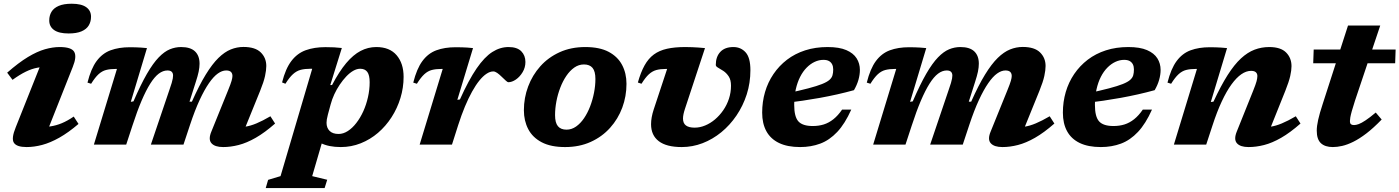

<svg xmlns="http://www.w3.org/2000/svg" viewBox="-20 -756 7318 1004"><path d="M62.5 -91 206.5 -452.5 241 -406Q206.5 -407.5 176.2 -402Q146 -396.5 114.8 -381.2Q83.5 -366 45.5 -338.5L17.5 -376Q77.5 -428.5 126 -457.8Q174.5 -487 215.2 -498.5Q256 -510 292 -510Q353.5 -510 368 -485Q382.5 -460 360.5 -406L216.5 -42.5L176.5 -93Q212.5 -90.5 243.2 -95Q274 -99.5 303.8 -112Q333.5 -124.5 365.5 -146.5L390.5 -108Q338 -63 290.5 -36.2Q243 -9.5 200.5 1.8Q158 13 119 13Q67.5 13 52.8 -9.2Q38 -31.5 62.5 -91ZM237.5 -649Q237.5 -674.5 249.2 -694.2Q261 -714 287 -725.2Q313 -736.5 355 -736.5Q405.5 -736.5 430.8 -718.5Q456 -700.5 456 -668.5Q456 -643 444.2 -623.2Q432.5 -603.5 406.5 -592.2Q380.5 -581 338.5 -581Q288 -581 262.8 -599Q237.5 -617 237.5 -649Z M1243.5 -42.5 1205.5 -91.5Q1234.5 -89.5 1262 -93.5Q1289.5 -97.5 1321.2 -110.8Q1353 -124 1394 -148L1418.5 -110Q1364.5 -62.5 1317.2 -35.5Q1270 -8.5 1228 2.2Q1186 13 1147 13Q1103.5 13 1085.8 -7Q1068 -27 1085.5 -68.5L1173 -284.5Q1186.5 -317.5 1191 -333.5Q1195.5 -349.5 1195.5 -358.5Q1195.5 -372 1187.8 -379.8Q1180 -387.5 1162.5 -387.5Q1141.5 -387.5 1119 -371.5Q1096.5 -355.5 1072.8 -321.2Q1049 -287 1024 -233.2Q999 -179.5 974 -104L939.5 0H769L865.5 -285Q873.5 -308 877.8 -322.2Q882 -336.5 883.5 -345.5Q885 -354.5 885 -361Q885 -373.5 878 -380.5Q871 -387.5 855.5 -387.5Q832.5 -387.5 810.2 -370.8Q788 -354 765.8 -318.8Q743.5 -283.5 720.2 -229Q697 -174.5 672.5 -99L640 0H471L591.5 -395.5Q590 -395.5 588.2 -395.5Q586.5 -395.5 584.5 -395.5Q555.5 -395.5 534.5 -390Q513.5 -384.5 495.2 -367.8Q477 -351 456.5 -318L437.5 -324Q455.5 -396.5 485.2 -436.8Q515 -477 558.2 -493Q601.5 -509 659 -509Q676.5 -509 689.8 -508.5Q703 -508 717 -507.2Q731 -506.5 748.5 -504.5L664 -223.5L678 -226Q716 -314 748.2 -369.8Q780.5 -425.5 810 -456Q839.5 -486.5 868 -498.2Q896.5 -510 927 -510Q976 -510 999.8 -487.2Q1023.5 -464.5 1023.5 -423Q1023.5 -404 1018.8 -381.2Q1014 -358.5 1004 -328L971 -224.5H983.5Q1021.5 -310 1055.8 -365.8Q1090 -421.5 1122.2 -453Q1154.5 -484.5 1186.8 -497.5Q1219 -510.5 1253 -510.5Q1314.5 -510.5 1343.5 -482Q1372.5 -453.5 1372.5 -411Q1372.5 -389.5 1366 -359Q1359.5 -328.5 1340.5 -281.5Z M1694.5 -156.5Q1690.5 -141.5 1689 -131.5Q1687.5 -121.5 1687.5 -114Q1687.5 -87.5 1703.5 -71.5Q1719.5 -55.5 1750.5 -55.5Q1775 -55.5 1798.8 -70.8Q1822.5 -86 1843.2 -112.8Q1864 -139.5 1879.8 -174.2Q1895.5 -209 1904.2 -248Q1913 -287 1913 -326Q1913 -363 1900.8 -379.8Q1888.5 -396.5 1863.5 -396.5Q1846 -396.5 1827.2 -385.8Q1808.5 -375 1790.5 -356Q1772.5 -337 1756.5 -313.2Q1740.5 -289.5 1728.2 -263Q1716 -236.5 1709 -210ZM1607.5 -71.5H1681.5L1612.5 165L1691 184L1677.5 227.5H1369.5L1382 184.5L1447 165L1612.5 -396Q1610.5 -396.5 1608.5 -396.5Q1606.5 -396.5 1604.5 -396.5Q1574 -396.5 1552.2 -390.8Q1530.5 -385 1512 -368.2Q1493.5 -351.5 1472.5 -318L1455 -325Q1473 -397 1503.8 -437.2Q1534.5 -477.5 1579 -493.5Q1623.5 -509.5 1681.5 -509.5Q1708 -509.5 1726.8 -508.5Q1745.5 -507.5 1767.5 -505L1707 -311L1716.5 -311.5Q1753.5 -382 1790.2 -425.8Q1827 -469.5 1865.8 -489.8Q1904.5 -510 1947.5 -510Q2017.5 -510 2054 -467.2Q2090.5 -424.5 2090.5 -354Q2090.5 -297.5 2074 -243.5Q2057.5 -189.5 2027.5 -143Q1997.5 -96.5 1956.8 -61.5Q1916 -26.5 1866.5 -6.8Q1817 13 1762 13Q1698.5 13 1656.8 -8.2Q1615 -29.5 1607.5 -71.5Z M2295 -395.5Q2293.5 -395.5 2291.8 -395.5Q2290 -395.5 2288 -395.5Q2259 -395.5 2238 -390Q2217 -384.5 2198.8 -367.8Q2180.5 -351 2160 -318L2141 -324Q2159 -396.5 2188.8 -436.8Q2218.5 -477 2261.8 -493Q2305 -509 2362.5 -509Q2382.5 -509 2396.8 -508.5Q2411 -508 2424.2 -507.2Q2437.5 -506.5 2453.5 -504.5L2371.5 -234L2385 -236Q2431 -338 2472.2 -398Q2513.5 -458 2554.2 -484Q2595 -510 2639 -510Q2684 -510 2705.8 -488Q2727.5 -466 2727.5 -432Q2727.5 -403 2713 -378.8Q2698.5 -354.5 2677.8 -340.2Q2657 -326 2637.5 -326Q2634 -326 2624 -335.2Q2614 -344.5 2602.5 -355.5Q2591 -367 2579.8 -374.8Q2568.5 -382.5 2559.5 -382.5Q2542.5 -382.5 2524 -370.2Q2505.5 -358 2486.5 -334.5Q2467.5 -311 2448.5 -276.8Q2429.5 -242.5 2411.2 -198.8Q2393 -155 2376 -102L2343.5 0H2174.5Z M3040.5 -510Q3115.5 -510 3163 -484.8Q3210.5 -459.5 3233.2 -416Q3256 -372.5 3256 -317.5Q3256 -252.5 3234 -193.2Q3212 -134 3170.2 -87.5Q3128.5 -41 3069 -14Q3009.5 13 2935 13Q2860.5 13 2812.8 -12Q2765 -37 2742.2 -80.8Q2719.5 -124.5 2719.5 -179.5Q2719.5 -244.5 2741.8 -303.8Q2764 -363 2805.5 -409.5Q2847 -456 2906.5 -483Q2966 -510 3040.5 -510ZM2942.5 -78Q2969 -78 2992.2 -94.2Q3015.5 -110.5 3034 -137.8Q3052.5 -165 3065.8 -199.5Q3079 -234 3086.2 -271Q3093.5 -308 3093.5 -343Q3093.5 -383 3078.5 -401Q3063.5 -419 3033.5 -419Q3006.5 -419 2983.2 -402.8Q2960 -386.5 2941.5 -359.2Q2923 -332 2909.8 -297.5Q2896.5 -263 2889.5 -226Q2882.5 -189 2882.5 -154Q2882.5 -114 2897.5 -96Q2912.5 -78 2942.5 -78Z M3904 -389Q3904 -322.5 3884.8 -262.5Q3865.5 -202.5 3831.2 -152Q3797 -101.5 3751.8 -64.5Q3706.5 -27.5 3653.8 -7.2Q3601 13 3545 13Q3465 13 3424.8 -17.8Q3384.5 -48.5 3384.5 -106.5Q3384.5 -141.5 3398.5 -184L3468.5 -395.5Q3467.5 -395.5 3465.8 -395.5Q3464 -395.5 3462 -395.5Q3433 -395.5 3412 -389.8Q3391 -384 3373 -367.5Q3355 -351 3334.5 -318L3315.5 -324.5Q3330.5 -378 3350.5 -414Q3370.5 -450 3399 -471Q3427.5 -492 3467.8 -501Q3508 -510 3563.5 -510Q3584 -510 3599.8 -509.2Q3615.5 -508.5 3631.2 -507.5Q3647 -506.5 3666.5 -504.5L3562 -187.5Q3557 -172.5 3554.2 -159.5Q3551.5 -146.5 3551.5 -136Q3551.5 -111.5 3566.8 -100Q3582 -88.5 3612.5 -88.5Q3640 -88.5 3667.2 -99.8Q3694.5 -111 3718.8 -131.5Q3743 -152 3762 -179.5Q3781 -207 3791.8 -239.8Q3802.5 -272.5 3802.5 -308Q3802.5 -338.5 3790.5 -356.5Q3778.5 -374.5 3762.8 -385Q3747 -395.5 3735 -402Q3723 -408.5 3723 -416.5Q3723 -459.5 3746.8 -484.8Q3770.5 -510 3815 -510Q3854 -510 3879 -482.2Q3904 -454.5 3904 -389Z M4286 -443Q4262.5 -443 4240 -432.5Q4217.5 -422 4198 -402.2Q4178.5 -382.5 4164 -354Q4149.5 -325.5 4141.2 -288.8Q4133 -252 4133 -208Q4133 -145.5 4155 -121.2Q4177 -97 4230 -97Q4261 -97 4287.5 -105.2Q4314 -113.5 4338 -132.5Q4362 -151.5 4383.5 -183H4431.5Q4398.5 -109 4358 -66Q4317.5 -23 4269.2 -5Q4221 13 4164 13Q4098 13 4053.8 -8.2Q4009.5 -29.5 3987.5 -69.8Q3965.5 -110 3965.5 -167Q3965.5 -223.5 3980.5 -274.8Q3995.5 -326 4024.8 -369Q4054 -412 4095.5 -443.8Q4137 -475.5 4190.5 -492.8Q4244 -510 4307.5 -510Q4368.5 -510 4405.5 -494Q4442.5 -478 4459.5 -451Q4476.5 -424 4476.5 -390.5Q4476.5 -365 4468.8 -338Q4461 -311 4445.5 -284.5Q4402.5 -272.5 4357.8 -262.5Q4313 -252.5 4267.5 -244.2Q4222 -236 4177.5 -229.5Q4133 -223 4091 -218L4094 -267.5Q4162.5 -282.5 4207.2 -294.2Q4252 -306 4278.2 -316.5Q4304.5 -327 4317 -338Q4329.5 -349 4333.2 -362.2Q4337 -375.5 4337 -393Q4337 -408.5 4331.2 -419.8Q4325.5 -431 4314.5 -437Q4303.5 -443 4286 -443Z M5318.5 -42.5 5280.5 -91.5Q5309.5 -89.5 5337 -93.5Q5364.5 -97.5 5396.2 -110.8Q5428 -124 5469 -148L5493.5 -110Q5439.5 -62.5 5392.2 -35.5Q5345 -8.5 5303 2.2Q5261 13 5222 13Q5178.5 13 5160.8 -7Q5143 -27 5160.5 -68.5L5248 -284.5Q5261.5 -317.5 5266 -333.5Q5270.5 -349.5 5270.5 -358.5Q5270.5 -372 5262.8 -379.8Q5255 -387.5 5237.5 -387.5Q5216.5 -387.5 5194 -371.5Q5171.5 -355.5 5147.8 -321.2Q5124 -287 5099 -233.2Q5074 -179.5 5049 -104L5014.5 0H4844L4940.5 -285Q4948.5 -308 4952.8 -322.2Q4957 -336.5 4958.5 -345.5Q4960 -354.5 4960 -361Q4960 -373.5 4953 -380.5Q4946 -387.5 4930.5 -387.5Q4907.5 -387.5 4885.2 -370.8Q4863 -354 4840.8 -318.8Q4818.5 -283.5 4795.2 -229Q4772 -174.5 4747.5 -99L4715 0H4546L4666.5 -395.5Q4665 -395.5 4663.2 -395.5Q4661.5 -395.5 4659.5 -395.5Q4630.5 -395.5 4609.5 -390Q4588.5 -384.5 4570.2 -367.8Q4552 -351 4531.5 -318L4512.5 -324Q4530.5 -396.5 4560.2 -436.8Q4590 -477 4633.2 -493Q4676.5 -509 4734 -509Q4751.5 -509 4764.8 -508.5Q4778 -508 4792 -507.2Q4806 -506.5 4823.5 -504.5L4739 -223.5L4753 -226Q4791 -314 4823.2 -369.8Q4855.5 -425.5 4885 -456Q4914.5 -486.5 4943 -498.2Q4971.5 -510 5002 -510Q5051 -510 5074.8 -487.2Q5098.5 -464.5 5098.5 -423Q5098.5 -404 5093.8 -381.2Q5089 -358.5 5079 -328L5046 -224.5H5058.5Q5096.5 -310 5130.8 -365.8Q5165 -421.5 5197.2 -453Q5229.5 -484.5 5261.8 -497.5Q5294 -510.5 5328 -510.5Q5389.5 -510.5 5418.5 -482Q5447.5 -453.5 5447.5 -411Q5447.5 -389.5 5441 -359Q5434.5 -328.5 5415.5 -281.5Z M5858.5 -443Q5835 -443 5812.5 -432.5Q5790 -422 5770.5 -402.2Q5751 -382.5 5736.5 -354Q5722 -325.5 5713.8 -288.8Q5705.5 -252 5705.5 -208Q5705.5 -145.5 5727.5 -121.2Q5749.5 -97 5802.5 -97Q5833.5 -97 5860 -105.2Q5886.5 -113.5 5910.5 -132.5Q5934.5 -151.5 5956 -183H6004Q5971 -109 5930.5 -66Q5890 -23 5841.8 -5Q5793.5 13 5736.5 13Q5670.5 13 5626.2 -8.2Q5582 -29.5 5560 -69.8Q5538 -110 5538 -167Q5538 -223.5 5553 -274.8Q5568 -326 5597.2 -369Q5626.5 -412 5668 -443.8Q5709.5 -475.5 5763 -492.8Q5816.5 -510 5880 -510Q5941 -510 5978 -494Q6015 -478 6032 -451Q6049 -424 6049 -390.5Q6049 -365 6041.2 -338Q6033.5 -311 6018 -284.5Q5975 -272.5 5930.2 -262.5Q5885.5 -252.5 5840 -244.2Q5794.5 -236 5750 -229.5Q5705.5 -223 5663.5 -218L5666.5 -267.5Q5735 -282.5 5779.8 -294.2Q5824.5 -306 5850.8 -316.5Q5877 -327 5889.5 -338Q5902 -349 5905.8 -362.2Q5909.5 -375.5 5909.5 -393Q5909.5 -408.5 5903.8 -419.8Q5898 -431 5887 -437Q5876 -443 5858.5 -443Z M6104 -318 6085 -324Q6103 -396.5 6132.8 -436.8Q6162.5 -477 6205.8 -493Q6249 -509 6306.5 -509Q6324 -509 6337.5 -508.5Q6351 -508 6364.8 -507.2Q6378.5 -506.5 6396.5 -504.5L6311.5 -222.5L6325.5 -224.5Q6364 -307.5 6399.2 -363Q6434.5 -418.5 6469.2 -450.5Q6504 -482.5 6540.2 -496.2Q6576.5 -510 6617 -510Q6677 -510 6705.2 -481.5Q6733.5 -453 6733.5 -410Q6733.5 -388.5 6726.8 -358.5Q6720 -328.5 6701.5 -282L6605.5 -42.5L6567.5 -91.5Q6596.5 -89.5 6624 -93.5Q6651.5 -97.5 6683.2 -110.8Q6715 -124 6756 -148L6780.5 -110Q6726.5 -62.5 6679.5 -35.5Q6632.5 -8.5 6590.5 2.2Q6548.5 13 6509 13Q6465.5 13 6448 -7Q6430.5 -27 6447.5 -68.5L6533 -281.5Q6546.5 -315 6550.8 -331.2Q6555 -347.5 6555 -358.5Q6555 -371 6547 -378.2Q6539 -385.5 6522 -385.5Q6497 -385.5 6471.2 -367.8Q6445.5 -350 6419.8 -314.8Q6394 -279.5 6368.8 -225.5Q6343.5 -171.5 6320 -99L6287.5 0H6118.5L6239 -395.5Q6237.5 -395.5 6235.8 -395.5Q6234 -395.5 6232 -395.5Q6203 -395.5 6182 -390Q6161 -384.5 6142.8 -367.8Q6124.5 -351 6104 -318Z M6847 -425 6849.5 -497H7278L7275.5 -425ZM7065.5 -229.5Q7054.5 -196 7048.8 -175Q7043 -154 7041 -142.2Q7039 -130.5 7039 -123.5Q7039 -110.5 7044.5 -106.2Q7050 -102 7060.5 -102Q7071 -102 7085.2 -107.2Q7099.5 -112.5 7121 -126.8Q7142.5 -141 7174 -167.5L7205 -131Q7162 -86.5 7125 -58.2Q7088 -30 7056.5 -14.5Q7025 1 6998.5 7Q6972 13 6949.5 13Q6909 13 6887.2 -7.2Q6865.5 -27.5 6865.5 -73Q6865.5 -96.5 6873 -130Q6880.5 -163.5 6896.5 -212L7029 -622.5H7197.5Z"/></svg>

Font: Newsreader 9pt
Style: Bold Italic
Weight: 700
Italic angle: -17°
Designer: Hugues Gentile
Foundry: Production Type
Version: Version 1.003